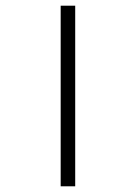

<svg xmlns="http://www.w3.org/2000/svg" viewBox="-20 -654 402 674"><path d="M193 -634H244V0H193Z"/></svg>

Font: Martel Sans ExtraLight
Style: Regular
Weight: 275
Designer: Dan Reynolds and Mathieu Réguer
Foundry: Dan Reynolds and Mathieu Réguer
Version: Version 1.002; ttfautohint (v1.1) -l 5 -r 5 -G 72 -x 0 -D la